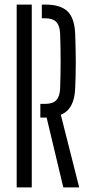

<svg xmlns="http://www.w3.org/2000/svg" viewBox="-20 -820 392 840"><path d="M257 0 184 -305.5H156.5V-365.5H176.5Q210.5 -365.5 226 -381.5Q241.5 -397.5 243 -432Q247.5 -553 243 -673.5Q241.5 -708 226.2 -724Q211 -740 177.5 -740H163V-800H177.5Q245 -800 275.8 -770Q306.5 -740 309 -670.5Q311.5 -603.5 311.5 -547Q311.5 -490.5 309 -435Q306 -341.5 246 -318L326.5 0ZM53 0V-800H119V0Z"/></svg>

Font: Big Shoulders Stencil Display
Style: Regular
Weight: 400
Designer: Patric King
Foundry: XO Type Co
Version: Version 1.000